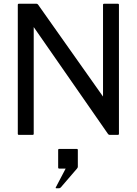

<svg xmlns="http://www.w3.org/2000/svg" viewBox="-20 -720 730 1025"><path d="M535 -700H610Q615 -700 615 -695V-5Q615 0 610 0H565Q560 0 556.5 -5L160 -575.5V-5Q160 0 155 0H80Q75 0 75 -5V-695Q75 -700 80 -700H175Q180 -700 183.5 -695L530 -204.5V-695Q530 -700 535 -700ZM295.5 285H280.5Q275.5 285 278 280L330.5 180H295.5Q290.5 180 290.5 175V80Q290.5 75 295.5 75H390.5Q395.5 75 395.5 80V170Q395.5 175 391 180L305 280Q300.5 285 295.5 285Z"/></svg>

Font: MFEK Sans
Style: Regular
Weight: 400
Designer: Owen Earl
Foundry: indestructible type*
Version: Version 0.001; ttfautohint (v1.8.4.7-5d5b)